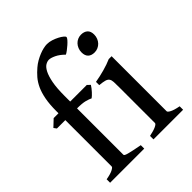

<svg xmlns="http://www.w3.org/2000/svg" viewBox="-208 -887 1018 1018"><g transform="rotate(-45 301.0 -378.5)"><path d="M353.5 0V-25.9Q386.7 -32.7 403.6 -40.8Q420.4 -48.8 420.4 -55.7V-323.7Q420.4 -348.6 419.7 -364Q418.9 -379.4 412.8 -387.9Q406.7 -396.5 393.1 -400.4Q379.4 -404.3 353.5 -406.7V-431.2Q388.2 -437 423.6 -446.8Q459 -456.5 486.8 -468.8H508.3V-55.7Q508.3 -49.8 524.2 -41.3Q540 -32.7 575.7 -25.9V0ZM524.4 -615.7Q524.4 -601.1 519.3 -588.4Q514.2 -575.7 505.4 -566.4Q496.6 -557.1 484.6 -551.8Q472.7 -546.4 459 -546.4Q435.5 -546.4 422.6 -558.8Q409.7 -571.3 409.7 -595.7Q409.7 -610.4 414.8 -623Q419.9 -635.7 428.7 -645Q437.5 -654.3 449.2 -659.4Q460.9 -664.6 474.1 -664.6Q497.1 -664.6 510.7 -652.6Q524.4 -640.6 524.4 -615.7ZM411.1 -710Q411.1 -704.6 403.1 -695.3Q395 -686 384 -676.3Q373 -666.5 361.6 -658Q350.1 -649.4 342.8 -646Q319.3 -669.4 296.6 -680.2Q273.9 -690.9 259.8 -690.9Q247.1 -690.9 233.6 -682.6Q220.2 -674.3 209 -652.6Q197.8 -630.9 190.4 -593Q183.1 -555.2 183.1 -496.1V-454.1H307.6L323.2 -439Q318.8 -431.6 312.3 -423.3Q305.7 -415 299.1 -407.7Q292.5 -400.4 286.1 -394.5Q279.8 -388.7 275.4 -385.7Q264.2 -391.6 243.2 -397.2Q222.2 -402.8 183.1 -402.8V-54.7Q183.1 -51.8 188.2 -48.8Q193.4 -45.9 205.1 -42.7Q216.8 -39.6 236.1 -35.4Q255.4 -31.2 284.2 -25.9V0H28.3V-25.9Q62 -31.7 78.6 -40.3Q95.2 -48.8 95.2 -54.7V-402.8H32.2L21 -418L59.1 -454.1H95.2V-469.2Q95.2 -521 102.3 -558.1Q109.4 -595.2 121.8 -622.1Q134.3 -648.9 151.1 -668.5Q168 -688 187.5 -704.6Q202.1 -717.3 219.2 -727.1Q236.3 -736.8 252.7 -743.4Q269 -750 284.2 -753.4Q299.3 -756.8 310.5 -756.8Q328.1 -756.8 345.9 -751Q363.8 -745.1 378.2 -737.5Q392.6 -730 401.9 -722.2Q411.1 -714.4 411.1 -710Z"/></g></svg>

Font: Gentium Book Basic
Style: Regular
Weight: 400
Designer: J. Victor Gaultney and Annie Olsen
Foundry: SIL International
Version: Version 1.102; 2013; Maintenance release